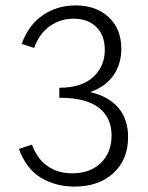

<svg xmlns="http://www.w3.org/2000/svg" viewBox="-20 -684 546 709"><path d="M453 -178Q453 -95 399 -45Q345 5 255 5Q186 5 131.5 -27.5Q77 -60 50 -134L98 -150Q118 -96 156.5 -70Q195 -44 247 -44Q313 -44 352.5 -82.5Q392 -121 392 -184Q392 -250 344.5 -286.5Q297 -323 199 -323V-360Q281 -360 324 -399.5Q367 -439 367 -500Q367 -553 336 -584Q305 -615 252 -615Q203 -615 164 -587.5Q125 -560 106 -507L60 -522Q86 -593 139 -628.5Q192 -664 259 -664Q335 -664 381.5 -620.5Q428 -577 428 -504Q428 -448 399 -406Q370 -364 313 -344Q382 -328 417.5 -285.5Q453 -243 453 -178Z"/></svg>

Font: Isabella Sans
Style: Regular
Weight: 400
Designer: Original fonts by Christian Thalmann (Catharsis Fonts), Modifications by Cristiano Sobral
Version: Version 0.002;July 12, 2020;FontCreator 13.0.0.2655 64-bit; 